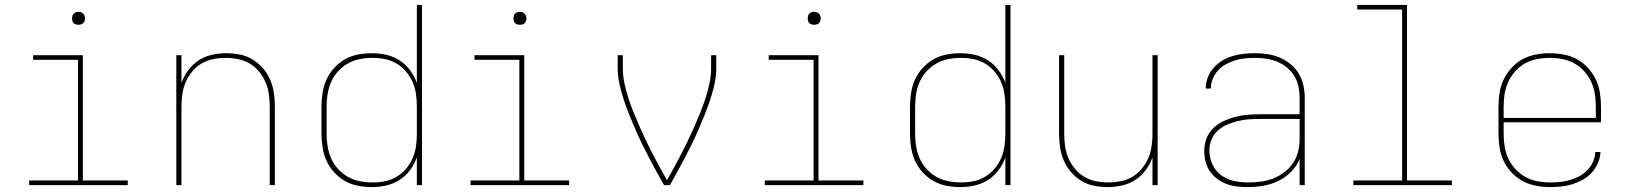

<svg xmlns="http://www.w3.org/2000/svg" viewBox="-20 -755 6640 783"><path d="M99 0V-19H298V-511H115V-530H318V-19H501V0ZM300 -654Q295 -654 289.5 -655.5Q284 -657 280.5 -660.5Q277 -664 275.5 -669.5Q274 -675 274 -680Q274 -685 275.5 -690.5Q277 -696 280.5 -699.5Q284 -703 289.5 -705Q295 -707 300 -707Q305 -707 310.5 -705Q316 -703 319.5 -699.5Q323 -696 325 -690.5Q327 -685 327 -680Q327 -675 325 -669.5Q323 -664 319.5 -660.5Q316 -657 310.5 -655.5Q305 -654 300 -654Z M699 0V-530H720V-417Q730 -445 748 -469Q766 -493 790.5 -509Q815 -525 844.5 -531.5Q874 -538 903 -538Q931 -538 958.5 -532.5Q986 -527 1010 -512.5Q1034 -498 1052.5 -476.5Q1071 -455 1082 -429Q1093 -403 1097 -375.5Q1101 -348 1101 -320V0H1080V-320Q1080 -345 1076.5 -370.5Q1073 -396 1063 -419.5Q1053 -443 1036.5 -463Q1020 -483 998 -496Q976 -509 950.5 -514Q925 -519 900 -519Q875 -519 849.5 -514Q824 -509 802 -496Q780 -483 763.5 -463Q747 -443 737 -419.5Q727 -396 723.5 -370.5Q720 -345 720 -320V0Z M1496 8Q1468 8 1439.5 2.5Q1411 -3 1386.5 -17Q1362 -31 1342.5 -52.5Q1323 -74 1311.5 -99.5Q1300 -125 1295.5 -153.5Q1291 -182 1291 -210V-320Q1291 -348 1295.5 -376.5Q1300 -405 1311.5 -430.5Q1323 -456 1342.5 -477.5Q1362 -499 1386.5 -513Q1411 -527 1439.5 -532.5Q1468 -538 1496 -538Q1526 -538 1555 -531.5Q1584 -525 1609 -509Q1634 -493 1652 -469Q1670 -445 1680 -417V-735H1701V0H1680V-113Q1670 -85 1652 -61Q1634 -37 1609 -21Q1584 -5 1555 1.5Q1526 8 1496 8ZM1499 -11Q1525 -11 1550 -16Q1575 -21 1597 -34Q1619 -47 1636 -67Q1653 -87 1663 -110.5Q1673 -134 1676.5 -159Q1680 -184 1680 -210V-320Q1680 -346 1676.5 -371Q1673 -396 1663 -419.5Q1653 -443 1636 -463Q1619 -483 1597 -496Q1575 -509 1550 -514Q1525 -519 1499 -519Q1473 -519 1447.5 -514Q1422 -509 1399.5 -496.5Q1377 -484 1359 -464.5Q1341 -445 1330.5 -421Q1320 -397 1316 -371.5Q1312 -346 1312 -320V-210Q1312 -184 1316 -158.5Q1320 -133 1330.5 -109Q1341 -85 1359 -65.5Q1377 -46 1399.5 -33.5Q1422 -21 1447.5 -16Q1473 -11 1499 -11Z M1899 0V-19H2098V-511H1915V-530H2118V-19H2301V0ZM2100 -654Q2095 -654 2089.5 -655.5Q2084 -657 2080.5 -660.5Q2077 -664 2075.5 -669.5Q2074 -675 2074 -680Q2074 -685 2075.5 -690.5Q2077 -696 2080.5 -699.5Q2084 -703 2089.5 -705Q2095 -707 2100 -707Q2105 -707 2110.5 -705Q2116 -703 2119.5 -699.5Q2123 -696 2125 -690.5Q2127 -685 2127 -680Q2127 -675 2125 -669.5Q2123 -664 2119.5 -660.5Q2116 -657 2110.5 -655.5Q2105 -654 2100 -654Z M2688 0Q2672 -28 2656.5 -56.5Q2641 -85 2626 -113.5Q2611 -142 2597 -171Q2583 -200 2570 -230Q2557 -260 2545 -290Q2533 -320 2523 -350.5Q2513 -381 2506 -413Q2499 -445 2499 -477V-530H2520V-477Q2520 -446 2526.5 -415.5Q2533 -385 2542.5 -355.5Q2552 -326 2563.5 -297.5Q2575 -269 2587.5 -240.5Q2600 -212 2613.5 -184Q2627 -156 2641 -128.5Q2655 -101 2670 -74Q2685 -47 2700 -20Q2715 -47 2730 -74Q2745 -101 2759 -128.5Q2773 -156 2786.5 -184Q2800 -212 2812.5 -240.5Q2825 -269 2836.5 -297.5Q2848 -326 2857.5 -355.5Q2867 -385 2873.5 -415.5Q2880 -446 2880 -477V-530H2901V-477Q2901 -445 2894 -413Q2887 -381 2877 -350.5Q2867 -320 2855 -290Q2843 -260 2830 -230Q2817 -200 2803 -171Q2789 -142 2774 -113.5Q2759 -85 2743.5 -56.5Q2728 -28 2712 0Z M3099 0V-19H3298V-511H3115V-530H3318V-19H3501V0ZM3300 -654Q3295 -654 3289.5 -655.5Q3284 -657 3280.5 -660.5Q3277 -664 3275.5 -669.5Q3274 -675 3274 -680Q3274 -685 3275.5 -690.5Q3277 -696 3280.5 -699.5Q3284 -703 3289.5 -705Q3295 -707 3300 -707Q3305 -707 3310.5 -705Q3316 -703 3319.5 -699.5Q3323 -696 3325 -690.5Q3327 -685 3327 -680Q3327 -675 3325 -669.5Q3323 -664 3319.5 -660.5Q3316 -657 3310.5 -655.5Q3305 -654 3300 -654Z M3896 8Q3868 8 3839.5 2.5Q3811 -3 3786.5 -17Q3762 -31 3742.5 -52.5Q3723 -74 3711.5 -99.5Q3700 -125 3695.5 -153.5Q3691 -182 3691 -210V-320Q3691 -348 3695.5 -376.5Q3700 -405 3711.5 -430.5Q3723 -456 3742.5 -477.5Q3762 -499 3786.5 -513Q3811 -527 3839.5 -532.5Q3868 -538 3896 -538Q3926 -538 3955 -531.5Q3984 -525 4009 -509Q4034 -493 4052 -469Q4070 -445 4080 -417V-735H4101V0H4080V-113Q4070 -85 4052 -61Q4034 -37 4009 -21Q3984 -5 3955 1.5Q3926 8 3896 8ZM3899 -11Q3925 -11 3950 -16Q3975 -21 3997 -34Q4019 -47 4036 -67Q4053 -87 4063 -110.5Q4073 -134 4076.5 -159Q4080 -184 4080 -210V-320Q4080 -346 4076.5 -371Q4073 -396 4063 -419.5Q4053 -443 4036 -463Q4019 -483 3997 -496Q3975 -509 3950 -514Q3925 -519 3899 -519Q3873 -519 3847.5 -514Q3822 -509 3799.5 -496.5Q3777 -484 3759 -464.5Q3741 -445 3730.5 -421Q3720 -397 3716 -371.5Q3712 -346 3712 -320V-210Q3712 -184 3716 -158.5Q3720 -133 3730.5 -109Q3741 -85 3759 -65.5Q3777 -46 3799.5 -33.5Q3822 -21 3847.5 -16Q3873 -11 3899 -11Z M4497 8Q4469 8 4441.5 2.5Q4414 -3 4390 -17.5Q4366 -32 4347.5 -53.5Q4329 -75 4318 -101Q4307 -127 4303 -154.5Q4299 -182 4299 -210V-530H4320V-210Q4320 -185 4323.5 -159.5Q4327 -134 4337 -110.5Q4347 -87 4363.5 -67Q4380 -47 4402 -34Q4424 -21 4449.5 -16Q4475 -11 4500 -11Q4525 -11 4550.5 -16Q4576 -21 4598 -34Q4620 -47 4636.5 -67Q4653 -87 4663 -110.5Q4673 -134 4676.5 -159.5Q4680 -185 4680 -210V-530H4701V0H4680V-113Q4670 -85 4652 -61Q4634 -37 4609.5 -21Q4585 -5 4555.5 1.5Q4526 8 4497 8Z M5068 8Q5047 8 5025 5.5Q5003 3 4982.5 -4.5Q4962 -12 4944.5 -25Q4927 -38 4914.5 -56Q4902 -74 4896.5 -95.5Q4891 -117 4891 -139Q4891 -165 4900 -189.5Q4909 -214 4927.5 -232Q4946 -250 4969.5 -261Q4993 -272 5018 -278.5Q5043 -285 5068.5 -287Q5094 -289 5120 -289H5280V-355Q5280 -378 5275.5 -401Q5271 -424 5259 -444Q5247 -464 5229 -479Q5211 -494 5189.5 -503Q5168 -512 5145 -515.5Q5122 -519 5098 -519Q5078 -519 5057.5 -517Q5037 -515 5017.5 -509Q4998 -503 4979.5 -493Q4961 -483 4947.5 -468Q4934 -453 4926 -434Q4918 -415 4918 -394H4897Q4897 -417 4905.5 -439Q4914 -461 4929.5 -478.5Q4945 -496 4965 -508Q4985 -520 5007 -526.5Q5029 -533 5052 -535.5Q5075 -538 5098 -538Q5124 -538 5150 -534Q5176 -530 5199.5 -520Q5223 -510 5243.5 -493Q5264 -476 5277 -454Q5290 -432 5295.5 -406.5Q5301 -381 5301 -355V0H5280V-107Q5268 -77 5245 -54Q5222 -31 5193 -17Q5164 -3 5132 2.5Q5100 8 5068 8ZM5071 -11Q5097 -11 5123 -14.5Q5149 -18 5173 -27.5Q5197 -37 5218 -53Q5239 -69 5253.5 -90.5Q5268 -112 5274 -137.5Q5280 -163 5280 -189V-270H5120Q5097 -270 5074 -268.5Q5051 -267 5028.5 -261.5Q5006 -256 4985 -247Q4964 -238 4946.5 -222.5Q4929 -207 4920.5 -185.5Q4912 -164 4912 -141Q4912 -112 4924.5 -84.5Q4937 -57 4960.5 -40Q4984 -23 5013 -17Q5042 -11 5071 -11Z M5499 0V-19H5698V-716H5515V-735H5718V-19H5901V0Z M6301 8Q6273 8 6244 2.5Q6215 -3 6190 -16.5Q6165 -30 6145 -51Q6125 -72 6112.5 -98Q6100 -124 6095.5 -152.5Q6091 -181 6091 -210V-320Q6091 -349 6095.5 -377.5Q6100 -406 6112.5 -431.5Q6125 -457 6144.5 -478.5Q6164 -500 6189 -513.5Q6214 -527 6242.5 -532.5Q6271 -538 6300 -538Q6329 -538 6357.5 -532.5Q6386 -527 6411 -513.5Q6436 -500 6455.5 -478.5Q6475 -457 6487.5 -431.5Q6500 -406 6504.5 -377.5Q6509 -349 6509 -320V-256H6112V-210Q6112 -184 6116 -158Q6120 -132 6131 -108.5Q6142 -85 6160 -65.5Q6178 -46 6200.5 -33.5Q6223 -21 6249 -16Q6275 -11 6301 -11Q6322 -11 6342.5 -13Q6363 -15 6383 -21Q6403 -27 6421 -36.5Q6439 -46 6453.5 -61Q6468 -76 6476.5 -95.5Q6485 -115 6486 -135H6507Q6506 -112 6496.5 -90Q6487 -68 6471.5 -51Q6456 -34 6435.5 -22.5Q6415 -11 6393 -4Q6371 3 6347.5 5.5Q6324 8 6301 8ZM6112 -274H6488V-320Q6488 -346 6484 -372Q6480 -398 6469 -421.5Q6458 -445 6440.5 -464.5Q6423 -484 6400.5 -496.5Q6378 -509 6352 -514Q6326 -519 6300 -519Q6274 -519 6248 -514Q6222 -509 6199.5 -496.5Q6177 -484 6159.5 -464.5Q6142 -445 6131 -421.5Q6120 -398 6116 -372Q6112 -346 6112 -320Z"/></svg>

Font: Iosevka Curly Thin Extended
Style: Regular
Weight: 100
Width: 7
Monospace: yes
Designer: Belleve Invis
Foundry: Belleve Invis
Version: Version 11.1.0; ttfautohint (v1.8.3)